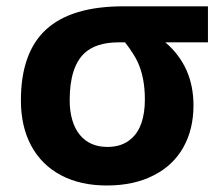

<svg xmlns="http://www.w3.org/2000/svg" viewBox="-20 -566 693 596"><path d="M44.9 -254.4Q44.9 -402.8 123.3 -474.6Q201.7 -546.4 363.3 -546.4H625.5V-434.6H493.2Q580.6 -359.9 580.6 -238.8Q580.6 -164.6 549.1 -108.6Q517.6 -52.7 458.5 -22.5Q397 9.8 311.5 9.8Q229.5 9.8 169.4 -22Q109.4 -53.7 77.1 -113.3Q44.9 -172.9 44.9 -254.4ZM387.7 -135.7Q408.7 -153.8 419.2 -184.6Q429.7 -215.3 429.7 -257.3Q429.7 -325.7 407.2 -374Q395.5 -398.9 368.2 -434.6H349.1Q278.8 -434.6 242.7 -401.4Q196.3 -358.4 196.3 -254.9Q196.3 -220.2 204.6 -192.6Q212.9 -165 228.5 -146.5Q259.3 -109.9 313.5 -109.9Q359.4 -109.9 387.7 -135.7Z"/></svg>

Font: Viking Open Sans
Style: Bold
Weight: 700
Foundry: Ascender Corporation
Version: Version 2.001